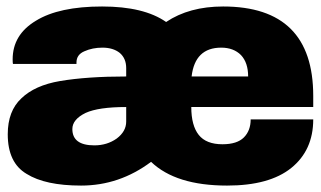

<svg xmlns="http://www.w3.org/2000/svg" viewBox="-20 -560 990 592"><path d="M668 -540Q945.8 -540 945.8 -264.2V-230H569.8Q569.8 -172.9 592.8 -144Q615.7 -115.2 666 -115.2Q710.9 -115.2 731.9 -136.2Q752.9 -157.2 752.9 -191.9H945.8Q945.8 -96.7 877.9 -42Q810.5 12.2 680.2 12.2Q522 12.2 445.8 -61Q348.1 12.2 230 12.2Q119.6 12.2 62 -23.9Q3.9 -58.1 3.9 -146Q3.9 -217.8 45.9 -256.8Q87.4 -296.9 165 -310.1Q248.5 -324.2 369.1 -324.2V-350.1Q369.1 -379.9 349.1 -397Q328.6 -413.1 295.9 -413.1Q265.1 -413.1 240.2 -401.9Q215.8 -391.6 215.8 -367.2V-362.8H20Q19 -365.7 19 -377Q19 -453.1 90.8 -496.1Q162.1 -540 294.9 -540Q423.8 -540 492.2 -492.2Q563.5 -540 668 -540ZM662.1 -413.1Q581.1 -413.1 570.8 -324.2H745.1Q745.1 -366.7 723.1 -390.1Q700.2 -413.1 662.1 -413.1ZM369.1 -230Q283.7 -230 244.1 -211.9Q203.1 -191.9 203.1 -162.1Q203.1 -111.8 271 -111.8Q310.1 -111.8 339.8 -132.8Q369.1 -154.8 369.1 -185.1Z"/></svg>

Font: Archivo-RBTV
Style: Regular
Weight: 500
Designer: Hector Gatti
Foundry: Hector Gatti
Version: ""